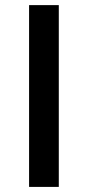

<svg xmlns="http://www.w3.org/2000/svg" viewBox="-20 -734 345 754"><path d="M94.2 0V-713.9H210.9V0Z"/></svg>

Font: Sahel SemiBold FD
Style: SemiBold-FD
Weight: 600
Foundry: Saber Rastikerdar (saber.rastikerdar@gmail.com)
Version: Version 3.3.0